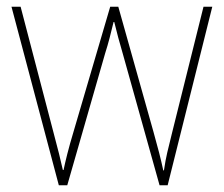

<svg xmlns="http://www.w3.org/2000/svg" viewBox="-20 -547 662 568"><path d="M343 -389 452 1H476L608 -527H582L489 -154C477 -105 471 -84 465 -43H463C456 -76 447 -111 434 -157L330 -527H306L198 -159C182 -106 174 -72 168 -44H166C159 -76 152 -103 138 -156L41 -527H14L154 1H179L291 -389C301 -420 308 -449 316 -482H318C326 -449 333 -423 343 -389Z"/></svg>

Font: Noto Sans Lao SemiCondensed Thin
Style: Regular
Weight: 100
Width: 4
Designer: Monotype Design Team
Foundry: Monotype Imaging Inc.
Version: Version 2.003